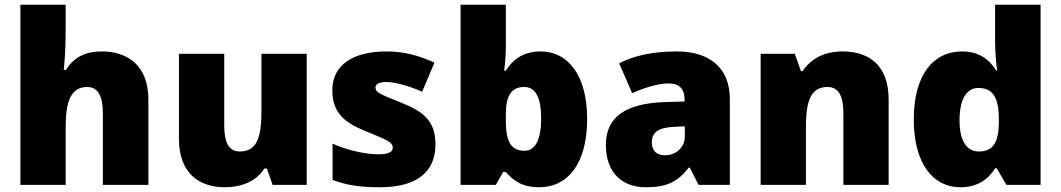

<svg xmlns="http://www.w3.org/2000/svg" viewBox="-20 -780 4476 810"><path d="M257 -652V-760H66V0H257V-243C257 -352 279 -413 348 -413C393 -413 414 -375 414 -302V0H606V-360C606 -503 519 -563 410 -563C344 -563 294 -542 258 -485H249C252 -514 257 -570 257 -652Z M1274 -553H1083V-311C1083 -201 1064 -141 992 -141C945 -141 926 -179 926 -251V-553H735V-193C735 -51 819 10 928 10C996 10 1060 -13 1095 -69H1106L1130 0H1274Z M1817 -170C1817 -267 1771 -307 1675 -346C1583 -383 1564 -390 1564 -411C1564 -426 1581 -434 1611 -434C1644 -434 1706 -418 1761 -393L1813 -516C1744 -547 1683 -563 1610 -563C1473 -563 1382 -508 1382 -400C1382 -309 1427 -266 1519 -228C1612 -190 1637 -181 1637 -157C1637 -138 1618 -129 1575 -129C1533 -129 1453 -142 1383 -174V-21C1447 3 1504 10 1583 10C1751 10 1817 -65 1817 -170Z M2114 -588V-760H1923V0H2072L2102 -54H2114C2142 -23 2177 10 2255 10C2375 10 2457 -89 2457 -278C2457 -463 2376 -563 2261 -563C2186 -563 2142 -527 2114 -482H2107C2111 -513 2114 -549 2114 -588ZM2191 -413C2240 -413 2263 -368 2263 -280C2263 -191 2238 -144 2193 -144C2134 -144 2114 -185 2114 -271V-298C2114 -377 2138 -413 2191 -413Z M2836 -563C2736 -563 2656 -546 2592 -513L2647 -387C2701 -411 2757 -428 2801 -428C2842 -428 2868 -409 2868 -360V-352L2776 -349C2620 -342 2536 -287 2536 -169C2536 -48 2608 10 2704 10C2796 10 2839 -14 2886 -73H2890L2927 0H3059V-363C3059 -491 2976 -563 2836 -563ZM2825 -245 2869 -247V-204C2869 -157 2831 -125 2785 -125C2752 -125 2730 -142 2730 -180C2730 -220 2755 -242 2825 -245Z M3535 -563C3457 -563 3401 -532 3366 -480H3359L3333 -553H3189V0H3380V-242C3380 -352 3399 -413 3471 -413C3518 -413 3538 -375 3538 -302V0H3729V-360C3729 -502 3649 -563 3535 -563Z M4031 10C4107 10 4151 -26 4178 -70H4185L4226 0H4370V-760H4178V-612C4178 -565 4182 -510 4187 -482H4183C4154 -528 4112 -563 4038 -563C3918 -563 3835 -465 3835 -276C3835 -89 3917 10 4031 10ZM4109 -141C4061 -141 4028 -181 4028 -273C4028 -366 4061 -409 4107 -409C4174 -409 4194 -361 4194 -274V-259C4192 -179 4170 -141 4109 -141Z"/></svg>

Font: Noto Sans Bengali Black
Style: Regular
Weight: 900
Designer: Jelle Bosma - Monotype Design Team
Foundry: Monotype Imaging Inc.
Version: Version 2.003